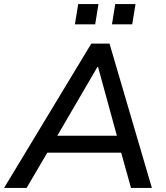

<svg xmlns="http://www.w3.org/2000/svg" viewBox="-50 -918 812 938"><path d="M-30 0 396 -705H485L692 0H590L542 -172H181L80 0ZM426 -591 230 -255H521L429 -591ZM497 -799 513 -898H612L596 -799ZM316 -799 332 -898H431L415 -799Z"/></svg>

Font: Mulish SemiBold
Style: Italic
Weight: 600
Italic angle: -9°
Designer: Vernon Adams
Foundry: Vernon Adams
Version: Version 3.603; ttfautohint (v1.8.3)